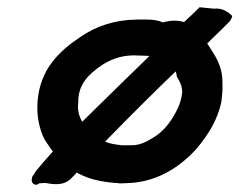

<svg xmlns="http://www.w3.org/2000/svg" viewBox="-20 -525 661 530"><path d="M552 -405C568 -420 581 -434 592 -444L609 -461C614 -465 618 -471 620 -477L621 -480L620 -482C610 -492 592 -504 571 -501L531 -505L529 -503C523 -497 511 -485 488 -464C470 -470 449 -469 430 -463C419 -468 405 -471 386 -471H356C297 -470 245 -453 202 -423C172 -403 147 -383 126 -356C74 -292 73 -198 103 -140C108 -132 114 -124 119 -116L126 -107C107 -86 91 -67 80 -54L72 -41H71C65 -30 67 -19 75 -16C79 -14 84 -15 88 -19L104 -20C120 -18 153 -9 176 -32C181 -38 186 -41 192 -49C194 -47 196 -46 199 -45C227 -30 261 -23 298 -20C302 -20 304 -20 308 -19H319C327 -19 334 -20 341 -20C418 -25 479 -66 523 -115C554 -152 581 -194 591 -244C593 -260 595 -276 594 -294C595 -346 572 -373 552 -405ZM196 -241V-242C195 -293 226 -321 261 -345C284 -360 311 -371 344 -372H355C365 -372 374 -371 384 -371C387 -371 388 -371 392 -370C330 -310 260 -241 207 -189C199 -202 193 -221 196 -241ZM472 -229C456 -193 432 -162 403 -145C385 -134 367 -124 343 -124H317C299 -126 284 -128 270 -134C349 -215 413 -278 465 -328C466 -324 468 -319 468 -314V-313L469 -312C477 -299 483 -287 483 -269C481 -254 477 -240 472 -229Z"/></svg>

Font: Hussar Pisanka
Style: SbdKur
Weight: 600
Designer: Robert Jablonski
Foundry: Cannot Into Space Fonts
Version: Version 1.070